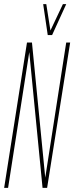

<svg xmlns="http://www.w3.org/2000/svg" viewBox="-21 -905 358 925"><path d="M-1 0 109 -700H133L197 -49L298 -700H317L206 0H184L120 -654L18 0ZM298 -885 230 -736H209L187 -885H202L222 -758L282 -885Z"/></svg>

Font: Georama
Style: Italic
Weight: 400
Width: 2
Italic angle: -9°
Designer: Jean-Baptiste Levee
Foundry: Production Type
Version: Version 1.000